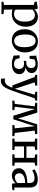

<svg xmlns="http://www.w3.org/2000/svg" viewBox="1662 -2264 853 4217"><g transform="rotate(90 2088.5 -155.5)"><path d="M566 -293Q566 -208.5 531.8 -139.5Q497.5 -70.5 434.8 -29.8Q372 11 287 11Q260.5 11 232.8 6.8Q205 2.5 188.5 -4L191 80.5V183.5L290 195V239H19V195L89 183.5V-471.5L18 -489.5V-537L157 -557.5H162.5L182 -541.5L181.5 -482Q196.5 -499 221 -517.5Q245.5 -536 278.5 -548.8Q311.5 -561.5 352 -561.5Q409.5 -561.5 458.2 -533.2Q507 -505 536.5 -445.8Q566 -386.5 566 -293ZM312.5 -496Q270.5 -496 238.2 -478Q206 -460 191 -443V-69.5Q198.5 -58 225.5 -47.5Q252.5 -37 288.5 -37Q360 -37 407.5 -95Q455 -153 455 -279.5Q455 -356 435.8 -403.8Q416.5 -451.5 384 -473.8Q351.5 -496 312.5 -496Z M622.5 -273.5Q622.5 -366.5 660 -430.8Q697.5 -495 757.2 -528.2Q817 -561.5 883 -561.5Q969 -561.5 1023.8 -523.8Q1078.5 -486 1104.8 -421.5Q1131 -357 1131 -277Q1131 -183.5 1093.5 -119.2Q1056 -55 996.2 -22Q936.5 11 870.5 11Q784.5 11 729.8 -26.8Q675 -64.5 648.8 -129Q622.5 -193.5 622.5 -273.5ZM877.5 -40.5Q943.5 -40.5 980 -97.5Q1016.5 -154.5 1016.5 -268.5Q1016.5 -336 1003 -390.8Q989.5 -445.5 959 -477.8Q928.5 -510 877.5 -510Q810.5 -510 773.8 -453.5Q737 -397 737 -282Q737 -214 751 -159.2Q765 -104.5 796 -72.5Q827 -40.5 877.5 -40.5Z M1382.5 10Q1322.5 10 1276.2 -3.8Q1230 -17.5 1201.5 -27L1194.5 -160H1256.5L1278 -83Q1290 -64 1317.8 -50.8Q1345.5 -37.5 1383.5 -37.5Q1441.5 -37.5 1468 -68.5Q1494.5 -99.5 1494.5 -149Q1494.5 -198.5 1465.2 -228Q1436 -257.5 1372.5 -257.5Q1362.5 -257.5 1343.2 -254.8Q1324 -252 1317.5 -250V-304.5L1363.5 -306Q1410.5 -307 1442.5 -335.5Q1474.5 -364 1474.5 -415Q1474.5 -462.5 1448 -486.5Q1421.5 -510.5 1380 -510.5Q1346.5 -510.5 1321 -500.5Q1295.5 -490.5 1283 -479L1270 -379H1207L1202.5 -527.5Q1233.5 -528 1259.5 -535.8Q1285.5 -543.5 1316.2 -551Q1347 -558.5 1393.5 -558.5Q1484.5 -558.5 1534.5 -521.8Q1584.5 -485 1584.5 -424Q1584.5 -373.5 1551 -339.5Q1517.5 -305.5 1463 -290Q1529.5 -283 1569 -248.8Q1608.5 -214.5 1608.5 -153.5Q1608.5 -82.5 1553 -36.2Q1497.5 10 1382.5 10Z M1754.5 251.5Q1722 251.5 1706.5 243.5V157Q1713 160.5 1726.8 162.8Q1740.5 165 1754.5 165Q1798 165 1835.8 129Q1873.5 93 1906.5 0H1857L1671.5 -490.5L1625.5 -504V-546.5H1860.5V-504L1788 -491L1889 -186.5L1930.5 -52.5L1969.5 -186.5L2061.5 -491.5L1996.5 -504V-546.5H2189V-504L2139 -491.5Q2066.5 -271 2022.2 -140.5Q1978 -10 1967 15.5Q1937 93 1908.8 145.8Q1880.5 198.5 1844.2 225Q1808 251.5 1754.5 251.5Z M2189 0V-44L2262 -54.5L2316 -491L2236.5 -503V-546.5H2453L2546.5 -247L2581 -122L2617 -247L2711 -546.5H2925V-502.5L2848 -490.5L2899.5 -54.5L2970.5 -44V0H2726.5V-44L2798 -54.5L2767.5 -339.5L2752 -498L2704 -341L2599.5 -22H2522.5L2422.5 -342L2375.5 -498.5L2359.5 -341L2325 -54.5L2398.5 -44V0Z M3022.5 0V-44L3093.5 -54V-488L3023.5 -502.5V-546.5H3271.5V-502.5L3196 -488V-309.5H3447.5V-488L3371 -502.5V-546.5H3618.5V-502.5L3550.5 -488V-54L3621 -44V0H3369V-44L3447.5 -54V-256.5H3196V-54L3274 -44V0Z M3675 -145.5Q3675 -195.5 3702.5 -230.2Q3730 -265 3776.2 -286.5Q3822.5 -308 3880.5 -318Q3938.5 -328 3999.5 -329V-361.5Q3999.5 -426 3977.5 -456.2Q3955.5 -486.5 3890 -486.5Q3833 -486.5 3790 -469Q3747 -451.5 3722 -438.5L3698.5 -485.5Q3710 -495.5 3742.5 -513Q3775 -530.5 3820.5 -544.5Q3866 -558.5 3917 -558.5Q4018.5 -558.5 4059 -513.5Q4099.5 -468.5 4099.5 -365.5V-45.5L4157 -45V-5.5Q4140.5 -1 4110.5 4.2Q4080.5 9.5 4055 9.5Q4028.5 9.5 4017.2 1.5Q4006 -6.5 4006 -35.5V-71.5Q3994 -58 3970.2 -38.8Q3946.5 -19.5 3912.8 -4.5Q3879 10.5 3837.5 10.5Q3794.5 10.5 3757.2 -6.5Q3720 -23.5 3697.5 -58.2Q3675 -93 3675 -145.5ZM3880 -55Q3908 -55 3941 -71.2Q3974 -87.5 3999.5 -109V-281Q3892.5 -280 3839 -245.8Q3785.5 -211.5 3785.5 -157.5Q3785.5 -104.5 3812.5 -79.8Q3839.5 -55 3880 -55Z"/></g></svg>

Font: Merriweather Text
Style: Regular
Weight: 400
Designer: Eben Sorkin
Foundry: Eben Sorkin
Version: Version 2.100; ttfautohint (v1.7.19-72a1) -l 8 -r 50 -G 200 